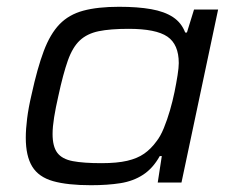

<svg xmlns="http://www.w3.org/2000/svg" viewBox="-20 -538 691 566"><path d="M248 8Q179 8 136.5 -4Q94 -16 75 -47Q56 -78 56 -132Q56 -157 60 -189Q64 -221 73 -259Q90 -337 109 -387.5Q128 -438 155.5 -466.5Q183 -495 225.5 -506.5Q268 -518 331 -518Q386 -518 425.5 -511Q465 -504 490 -487.5Q515 -471 526 -442H531L552 -510H623L515 0H445L457 -78H451Q431 -42 402 -23Q373 -4 335 2Q297 8 248 8ZM279 -57Q325 -57 355 -64Q385 -71 405 -85Q425 -99 441 -121Q453 -136 463 -160.5Q473 -185 481 -212.5Q489 -240 494.5 -267Q500 -294 503.5 -316.5Q507 -339 507 -352Q507 -407 473.5 -430Q440 -453 359 -453Q305 -453 271 -446Q237 -439 215.5 -419Q194 -399 180 -359.5Q166 -320 152 -255Q144 -220 139.5 -192Q135 -164 135 -143Q135 -106 149 -87.5Q163 -69 194.5 -63Q226 -57 279 -57Z"/></svg>

Font: Saira Expanded
Style: Italic
Weight: 400
Width: 7
Italic angle: -12°
Designer: Hector Gatti with collaboration of the Omnibus-Type team
Foundry: Omnibus-Type
Version: Version 1.101